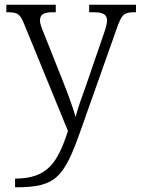

<svg xmlns="http://www.w3.org/2000/svg" viewBox="-20 -556 598 816"><path d="M44 203V240H50C220 240 253 196 324 -5L478 -440C498 -496 508 -504 554 -504H558V-536H359V-504H378C420 -504 435 -493 435 -468C435 -456 429 -435 421 -412L345 -191C327 -141 311 -98 301 -58C292 -96 264 -169 243 -222L169 -408C155 -442 150 -456 150 -468C150 -493 163 -504 204 -504H217V-536H7V-504H10C56 -504 65 -497 83 -453L269 1C225 132 185 203 44 203Z"/></svg>

Font: Noto Serif Bengali Light
Style: Regular
Weight: 300
Designer: Juan Bruce, Universal Thirst, Indian Type Foundry and the Monotype Design Team.
Foundry: Monotype Imaging Inc.
Version: Version 2.003